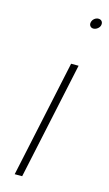

<svg xmlns="http://www.w3.org/2000/svg" viewBox="-113 -751 449 793"><g transform="rotate(15 112.0 -355.0)"><path d="M37 0H69L176 -501H144ZM205 -710Q196 -710 188 -703.5Q180 -697 178 -687Q176 -678 181 -671.5Q186 -665 195 -665Q204 -665 212.5 -671.5Q221 -678 223 -687Q225 -697 220 -703.5Q215 -710 205 -710Z"/></g></svg>

Font: Advent Pro ExtraLight
Style: Italic
Weight: 250
Italic angle: -12°
Version: Version 3.000